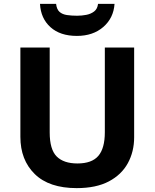

<svg xmlns="http://www.w3.org/2000/svg" viewBox="-20 -959 796 989"><path d="M671 -252Q671 -178 638.5 -118.5Q606 -59 540.5 -24.5Q475 10 375 10Q233 10 159 -62.5Q85 -135 85 -254V-714H236V-277Q236 -189 272 -153Q308 -117 379 -117Q453 -117 486.5 -156Q520 -195 520 -278V-714H671ZM570 -939Q565 -866 512 -820Q459 -774 376 -774Q290 -774 240 -819Q190 -864 186 -939H269Q272 -911 286.5 -898Q301 -885 325 -881.5Q349 -878 377 -878Q401 -878 424.5 -882.5Q448 -887 465 -900Q482 -913 485 -939Z"/></svg>

Font: Noto Sans Cham
Style: Bold
Weight: 700
Version: Version 2.002